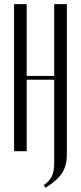

<svg xmlns="http://www.w3.org/2000/svg" viewBox="-20 -719 386 913"><path d="M46.9 -699.2H106.9V-357.9H237.8V-699.2H297.9V17.1Q297.9 69.3 274.4 104.7Q251 140.1 196.8 173.8L188 161.1Q214.4 143.6 226.1 119.9Q237.8 96.2 237.8 57.1V-339.8H106.9V0H46.9Z"/></svg>

Font: Moniqa Narrow Heading
Style: Regular
Weight: 400
Width: 4
Designer: Rajesh Rajput
Foundry: Rajesh Rajput
Version: Version 1.000